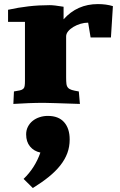

<svg xmlns="http://www.w3.org/2000/svg" viewBox="-20 -511 596 954"><path d="M217.8 64.9Q271 64.9 298.6 96.2Q326.2 127.4 326.2 182.1Q326.2 218.3 314.5 250Q302.7 281.7 279.5 311Q256.3 340.3 222.2 367.9Q188 395.5 143.1 423.3L97.2 377.9Q153.8 323.7 180.7 247.1Q148.4 240.2 129.2 216.8Q109.9 193.4 109.9 156.7Q109.9 135.7 118.7 118.7Q127.4 101.6 142.3 89.6Q157.2 77.6 176.8 71.3Q196.3 64.9 217.8 64.9ZM466.3 -490.7Q507.8 -490.7 541 -480.5L531.2 -324.7H430.2L418 -398.4Q398.9 -398.4 379.6 -392.6Q360.4 -386.7 344.5 -377.2Q328.6 -367.7 318.6 -355.5Q308.6 -343.3 308.6 -330.1V-126Q308.6 -106.4 310.1 -94.5Q311.5 -82.5 317.9 -75.2Q324.2 -67.9 336.9 -64Q349.6 -60.1 371.6 -56.6L377 5.4Q301.8 2.9 257.6 1.5Q213.4 0 198.2 0Q159.7 0 122.1 1.5Q84.5 2.9 46.4 5.4L49.3 -56.6Q68.4 -59.6 79.1 -62Q89.8 -64.5 95.5 -69.6Q101.1 -74.7 102.5 -83.7Q104 -92.8 104 -109.4V-402.3H20V-462.4Q70.3 -473.6 121.6 -479.5Q172.9 -485.4 227.5 -485.4Q238.3 -485.4 255.4 -483.4Q272.5 -481.4 295.9 -477.5V-415Q363.3 -490.7 466.3 -490.7Z"/></svg>

Font: Tienne Black
Style: Regular
Weight: 900
Designer: vernon adams
Foundry: vernon adams
Version: Version 001.001